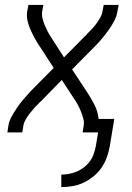

<svg xmlns="http://www.w3.org/2000/svg" viewBox="-20 -540 540 783"><path d="M230 223V172Q246 172 262 169Q278 166 293.5 159.5Q309 153 323 142Q337 131 347 117Q357 103 362.5 87Q368 71 371 55L380 0H317L321 -26Q324 -41 320 -55.5Q316 -70 311 -83Q306 -96 299.5 -108.5Q293 -121 285 -133L232 -214L148 -128Q146 -126 143 -123.5Q140 -121 137 -118V-117Q126 -107 117 -96.5Q108 -86 99.5 -75Q91 -64 84 -51.5Q77 -39 75 -26L71 0H10L14 -26Q17 -46 27.5 -65Q38 -84 50 -101.5Q62 -119 76 -135.5Q90 -152 104 -167L199 -263L138 -357Q128 -372 119.5 -388Q111 -404 103.5 -421Q96 -438 92 -456.5Q88 -475 91 -494L96 -520H157L152 -494Q150 -479 153.5 -464.5Q157 -450 162.5 -437Q168 -424 174.5 -411.5Q181 -399 189 -387L241 -306L326 -392Q328 -394 331 -396.5Q334 -399 336 -402V-403Q347 -413 356.5 -423.5Q366 -434 374 -445Q382 -456 389 -468.5Q396 -481 398 -494L403 -520H464L459 -494Q456 -474 446 -455Q436 -436 423.5 -418.5Q411 -401 397.5 -384.5Q384 -368 369 -353L274 -257L336 -163Q352 -138 365.5 -112Q379 -86 382 -55H446L428 55Q424 78 416 100.5Q408 123 394.5 143Q381 163 361.5 179Q342 195 320.5 205Q299 215 276 219Q253 223 230 223Z"/></svg>

Font: Iosevka Term Curly Lt Obl
Style: Regular
Weight: 300
Italic angle: -9°
Designer: Belleve Invis
Foundry: Belleve Invis
Version: Version 32.3.0